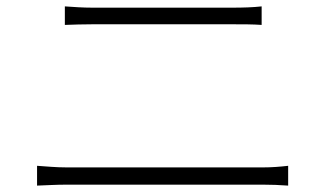

<svg xmlns="http://www.w3.org/2000/svg" viewBox="-20 -655 1040 601"><path d="M183 -635V-577C212 -578 238 -579 270 -579C315 -579 660 -579 707 -579C739 -579 772 -579 799 -577V-635C772 -632 741 -631 707 -631C659 -631 321 -631 270 -631C239 -631 212 -633 183 -635ZM96 -136V-74C127 -75 154 -77 189 -77C243 -77 748 -77 803 -77C828 -77 856 -76 882 -74V-136C856 -133 830 -131 803 -131C748 -131 243 -131 189 -131C154 -131 127 -134 96 -136Z"/></svg>

Font: Noto Sans SC Light
Style: Regular
Weight: 300
Designer: Ryoko NISHIZUKA 西塚涼子 (kana, bopomofo & ideographs); Paul D. Hunt (Latin, Greek & Cyrillic); Sandoll Communications 산돌커뮤니
Foundry: Adobe
Version: Version 2.004;hotconv 1.0.118;makeotfexe 2.5.65603